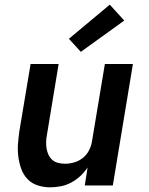

<svg xmlns="http://www.w3.org/2000/svg" viewBox="-20 -794 640 822"><path d="M195 8Q167 8 141 -0.5Q115 -9 97.5 -27.5Q80 -46 71 -71Q62 -96 58.5 -123Q55 -150 57 -177.5Q59 -205 63 -233L111 -520H231L181 -217Q178 -202 177.5 -187Q177 -172 179.5 -157.5Q182 -143 188 -130.5Q194 -118 204.5 -109Q215 -100 229.5 -96.5Q244 -93 259 -93Q278 -93 298.5 -99Q319 -105 335.5 -118.5Q352 -132 361.5 -151Q371 -170 374 -190L429 -520H549L463 0H343L355 -77Q342 -57 323.5 -40Q305 -23 284 -12Q263 -1 240 3.5Q217 8 195 8ZM326 -572 275 -628 450 -774 512 -706Z"/></svg>

Font: Iosevka SS04 Extended Oblique
Style: Bold
Weight: 700
Width: 7
Italic angle: -9°
Monospace: yes
Designer: Belleve Invis
Foundry: Belleve Invis
Version: Version 19.0.0; ttfautohint (v1.8.4)